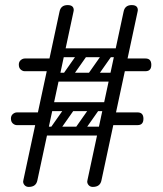

<svg xmlns="http://www.w3.org/2000/svg" viewBox="-20 -730 640 755"><path d="M46 -238Q38 -238 30.5 -244.5Q23 -251 23 -264Q23 -275 30.5 -281.5Q38 -288 47 -288H142Q165 -288 165 -263Q165 -238 142 -238ZM345 5Q335 5 329 -1.5Q323 -8 323 -16Q323 -19 324 -22L466 -684Q471 -710 498 -710Q522 -710 522 -690Q522 -687 521 -684L379 -21Q374 5 345 5ZM93 5Q83 5 77 -1.5Q71 -8 71 -16Q71 -19 72 -22L214 -684Q219 -710 246 -710Q270 -710 270 -690Q270 -687 269 -684L127 -21Q122 5 93 5ZM268 -322Q281 -312 272 -299L206 -205Q197 -191 181 -202Q168 -212 177 -225L243 -319Q247 -324 254 -325.5Q261 -327 268 -322ZM366 -322Q379 -312 370 -299L304 -205Q295 -191 279 -202Q266 -212 275 -225L341 -319Q345 -324 352 -325.5Q359 -327 366 -322ZM140 -215Q140 -232 157 -232H398Q415 -232 415 -215Q415 -197 399 -197H158Q140 -197 140 -215ZM140 -311Q140 -328 157 -328H398Q415 -328 415 -311Q415 -293 399 -293H158Q140 -293 140 -311ZM408 -238Q400 -238 392.5 -244.5Q385 -251 385 -264Q385 -275 392.5 -281.5Q400 -288 409 -288H521Q544 -288 544 -263Q544 -238 521 -238ZM77 -450Q69 -450 61.5 -456.5Q54 -463 54 -476Q54 -487 61.5 -493.5Q69 -500 78 -500H193Q216 -500 216 -475Q216 -450 193 -450ZM318 -534Q331 -524 322 -511L256 -417Q247 -403 231 -414Q218 -424 227 -437L293 -531Q297 -536 304 -537.5Q311 -539 318 -534ZM416 -534Q429 -524 420 -511L354 -417Q345 -403 329 -414Q316 -424 325 -437L391 -531Q395 -536 402 -537.5Q409 -539 416 -534ZM171 -427Q171 -444 188 -444H429Q446 -444 446 -427Q446 -409 430 -409H189Q171 -409 171 -427ZM191 -523Q191 -540 208 -540H449Q466 -540 466 -523Q466 -505 450 -505H209Q191 -505 191 -523ZM459 -450Q451 -450 443.5 -456.5Q436 -463 436 -476Q436 -487 443.5 -493.5Q451 -500 460 -500H552Q575 -500 575 -475Q575 -450 552 -450Z"/></svg>

Font: Agu Display
Style: Regular
Weight: 400
Designer: Oluwaseun Badejo
Version: Version 1.103